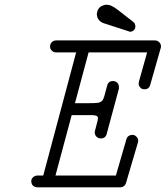

<svg xmlns="http://www.w3.org/2000/svg" viewBox="-20 -795 705 817"><path d="M527 -662 428 -694Q417 -697 411 -701Q399 -709 394 -722Q394 -724 393.5 -726Q393 -728 392.5 -730.5Q392 -733 392 -735Q393 -744 396 -752Q402 -765 416 -771Q425 -775 434 -775Q437 -775 441 -774Q451 -773 460 -767Q469 -763 484 -751L548 -701Q552 -698 554 -693Q556 -688 556 -683Q556 -678 554.5 -674Q553 -670 550 -667Q547 -664 543 -662Q539 -660 534 -660Q530 -660 527 -662ZM218 -572Q208 -572 200.5 -579.5Q193 -587 193 -596Q193 -605 196.5 -610.5Q200 -616 205.5 -619.5Q211 -623 218 -623H640Q647 -623 652.5 -619.5Q658 -616 661.5 -610.5Q665 -605 665 -599.5Q665 -594 664 -591L619 -433Q616 -422 606 -417Q601 -415 596 -415Q591 -415 587 -416Q583 -417 580 -419.5Q577 -422 575 -425Q570 -431 570 -437Q570 -443 571 -447L606 -572H357L299 -356H362Q382 -356 391 -357Q409 -358 417 -369Q420 -374 424 -386L436 -431Q439 -443 449 -448Q454 -450 457.5 -450Q461 -450 463.5 -450Q466 -450 471 -448Q476 -446 479 -443Q486 -435 486 -425Q486 -421 486 -418L434 -225Q429 -206 409 -206Q409 -206 408 -206Q398 -206 390.5 -213.5Q383 -221 383 -232Q383 -235 384 -238L395 -280Q397 -289 397 -293Q397 -304 375 -305Q370 -305 362 -305H285L216 -48H473L518 -203Q521 -213 530 -218Q535 -221 544 -221Q553 -221 560.5 -213.5Q568 -206 568 -196Q568 -192 567 -189L516 -16Q513 -5 502 0Q497 2 492 2H139Q132 2 126 -1Q120 -4 116.5 -10Q113 -16 113 -24.5Q113 -33 120.5 -40.5Q128 -48 139 -48H164L304 -572Z"/></svg>

Font: TT2020Base
Style: Italic
Weight: 400
Italic angle: -15°
Version: Version 0.2.000